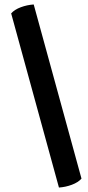

<svg xmlns="http://www.w3.org/2000/svg" viewBox="-20 -810 395 860"><path d="M30 -750Q45 -767 73 -777.5Q101 -788 131 -790L345 -10Q330 7 302 17.5Q274 28 244 30Z"/></svg>

Font: Langar
Style: Regular
Weight: 400
Designer: Alessia Mazzarella
Foundry: Typeland
Version: Version 1.001; ttfautohint (v1.8.3)